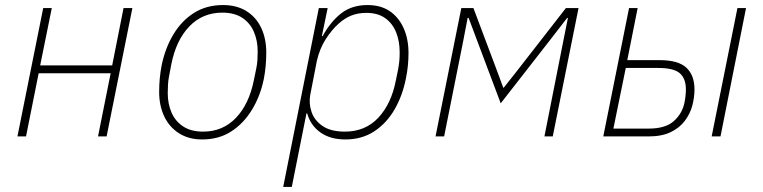

<svg xmlns="http://www.w3.org/2000/svg" viewBox="-20 -540 3022 760"><path d="M49 0 151 -508H185L139 -281H424L469 -508H504L402 0H368L418 -250H133L83 0Z M780 12Q727 12 688.5 -12.5Q650 -37 630 -79.5Q610 -122 610 -176Q610 -204 612.5 -230.5Q615 -257 620 -282Q634 -350 666.5 -404Q699 -458 748 -489Q797 -520 863 -520Q917 -520 955.5 -496Q994 -472 1014 -429.5Q1034 -387 1034 -332Q1034 -305 1031.5 -278Q1029 -251 1024 -226Q1010 -159 977 -105Q944 -51 895 -19.5Q846 12 780 12ZM784 -19Q862 -19 914 -73.5Q966 -128 985 -223L995 -272Q998 -287 999 -303.5Q1000 -320 1000 -337Q1000 -379 985 -414Q970 -449 939 -469.5Q908 -490 860 -490Q782 -490 729.5 -435.5Q677 -381 658 -285L649 -237Q646 -222 645 -205.5Q644 -189 644 -171Q644 -129 659 -94.5Q674 -60 705 -39.5Q736 -19 784 -19Z M1101 200 1242 -508H1277L1254 -397H1257Q1289 -455 1331 -487.5Q1373 -520 1435 -520Q1487 -520 1522.5 -496Q1558 -472 1577.5 -429Q1597 -386 1597 -330Q1597 -305 1594.5 -280Q1592 -255 1587 -231Q1574 -163 1542.5 -108Q1511 -53 1462 -20.5Q1413 12 1347 12Q1287 12 1248 -16Q1209 -44 1196 -91H1193L1135 200ZM1345 -19Q1426 -19 1477.5 -74Q1529 -129 1547 -222L1556 -266Q1559 -282 1560.5 -297.5Q1562 -313 1562 -333Q1562 -377 1548 -412Q1534 -447 1505 -468Q1476 -489 1430 -489Q1398 -489 1372 -479Q1346 -469 1321 -447Q1293 -422 1269 -384.5Q1245 -347 1234 -298L1208 -164Q1202 -131 1213 -97.5Q1224 -64 1256.5 -41.5Q1289 -19 1345 -19Z M1704 0 1806 -508H1854L1951 -250L1972 -193H1974L2020 -251L2220 -508H2270L2168 0H2135L2211 -384L2228 -469H2225L2160 -385L1962 -131L1868 -381L1835 -469H1831L1814 -380L1738 0Z M2368 0 2470 -508H2504L2463 -302H2590Q2665 -302 2697 -272Q2729 -242 2729 -186Q2729 -155 2720.5 -122.5Q2712 -90 2691 -62Q2670 -34 2635 -17Q2600 0 2547 0ZM2408 -31H2548Q2614 -31 2647 -60.5Q2680 -90 2689 -132Q2692 -146 2693.5 -160.5Q2695 -175 2695 -186Q2695 -229 2671 -250Q2647 -271 2585 -271H2457ZM2797 0 2899 -508H2933L2832 0Z"/></svg>

Font: IBM Plex Sans ExtraLight
Style: Italic
Weight: 250
Italic angle: -11.31°
Designer: Mike Abbink, Paul van der Laan, Pieter van Rosmalen
Foundry: Bold Monday
Version: Version 3.201